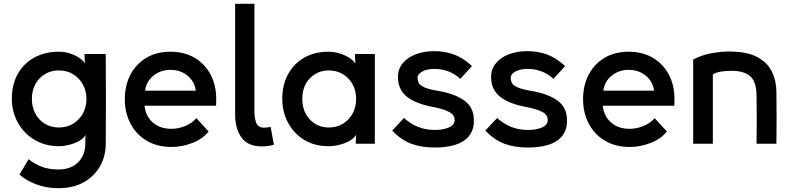

<svg xmlns="http://www.w3.org/2000/svg" viewBox="-20 -753 4138 1006"><path d="M42 -235Q42 -309 72.5 -364.5Q103 -420 159 -451Q215 -482 290 -482Q331 -482 369 -464.5Q407 -447 425 -422L423 -460V-470H534Q534 -396 534.5 -340.5Q535 -285 535 -235Q535 -185 534.5 -129.5Q534 -74 534 0Q534 66 503.5 119Q473 172 417.5 202.5Q362 233 286 233Q222 233 169 212.5Q116 192 82 162L130 81Q159 105 197 120Q235 135 286 135Q351 135 389 97.5Q427 60 427 0V-8L428 -46Q418 -27 394 -14Q370 -1 342 6Q314 13 290 13Q215 13 159 -21.5Q103 -56 72.5 -112.5Q42 -169 42 -235ZM288 -85Q331 -85 363.5 -105Q396 -125 414.5 -159Q433 -193 433 -235Q433 -276 414.5 -310Q396 -344 363.5 -364Q331 -384 288 -384Q247 -384 215 -364.5Q183 -345 165 -311.5Q147 -278 147 -235Q147 -192 165 -158Q183 -124 215 -104.5Q247 -85 288 -85Z M1009 -134 1073 -64Q1042 -25 988 -4Q934 17 878 17Q804 17 749 -15.5Q694 -48 664 -105Q634 -162 634 -233Q634 -306 663.5 -362Q693 -418 746.5 -450Q800 -482 873 -482Q946 -482 1000 -450Q1054 -418 1083.5 -362Q1113 -306 1113 -233Q1113 -224 1112.5 -216Q1112 -208 1112 -199H737Q744 -142 782 -110Q820 -78 878 -78Q915 -78 951 -93Q987 -108 1009 -134ZM740 -278H1006Q999 -327 962 -357Q925 -387 873 -387Q822 -387 784.5 -357Q747 -327 740 -278Z M1352 14Q1278 14 1245.5 -32Q1213 -78 1212 -148Q1212 -264 1212 -363.5Q1212 -463 1212 -553.5Q1212 -644 1212 -733H1313Q1313 -606 1313 -461Q1313 -316 1313 -169Q1313 -135 1322.5 -109.5Q1332 -84 1364 -84Q1371 -84 1378.5 -85Q1386 -86 1398 -88L1415 5Q1399 10 1383 12Q1367 14 1352 14Z M1700 -482Q1744 -482 1785.5 -463.5Q1827 -445 1842 -419L1840 -459V-470H1944V0H1844V-7L1846 -47Q1836 -29 1812.5 -15.5Q1789 -2 1759.5 5.5Q1730 13 1700 13Q1628 13 1573.5 -20.5Q1519 -54 1489 -110.5Q1459 -167 1459 -235Q1459 -310 1490 -365.5Q1521 -421 1575 -451.5Q1629 -482 1700 -482ZM1703 -85Q1744 -85 1776.5 -104.5Q1809 -124 1827.5 -158Q1846 -192 1846 -235Q1846 -278 1827.5 -311.5Q1809 -345 1776.5 -364.5Q1744 -384 1703 -384Q1644 -384 1604 -343Q1564 -302 1564 -235Q1564 -168 1604 -126.5Q1644 -85 1703 -85Z M2258 20Q2188 20 2134.5 0Q2081 -20 2035 -69L2097 -135Q2129 -105 2169.5 -88.5Q2210 -72 2259 -72Q2301 -72 2331.5 -85Q2362 -98 2362 -124Q2362 -151 2336 -165Q2310 -179 2270 -188L2232 -196Q2148 -214 2106.5 -251Q2065 -288 2065 -350Q2065 -391 2090 -421.5Q2115 -452 2158 -468.5Q2201 -485 2255 -485Q2309 -485 2357 -468Q2405 -451 2453 -407L2392 -340Q2360 -368 2326.5 -380Q2293 -392 2256 -392Q2218 -392 2193 -378.5Q2168 -365 2168 -345Q2168 -317 2188.5 -303.5Q2209 -290 2248 -282L2285 -275Q2367 -260 2415 -224.5Q2463 -189 2463 -122Q2463 -70 2436 -38.5Q2409 -7 2363 6.5Q2317 20 2258 20Z M2746 20Q2676 20 2622.5 0Q2569 -20 2523 -69L2585 -135Q2617 -105 2657.5 -88.5Q2698 -72 2747 -72Q2789 -72 2819.5 -85Q2850 -98 2850 -124Q2850 -151 2824 -165Q2798 -179 2758 -188L2720 -196Q2636 -214 2594.5 -251Q2553 -288 2553 -350Q2553 -391 2578 -421.5Q2603 -452 2646 -468.5Q2689 -485 2743 -485Q2797 -485 2845 -468Q2893 -451 2941 -407L2880 -340Q2848 -368 2814.5 -380Q2781 -392 2744 -392Q2706 -392 2681 -378.5Q2656 -365 2656 -345Q2656 -317 2676.5 -303.5Q2697 -290 2736 -282L2773 -275Q2855 -260 2903 -224.5Q2951 -189 2951 -122Q2951 -70 2924 -38.5Q2897 -7 2851 6.5Q2805 20 2746 20Z M3410 -134 3474 -64Q3443 -25 3389 -4Q3335 17 3279 17Q3205 17 3150 -15.5Q3095 -48 3065 -105Q3035 -162 3035 -233Q3035 -306 3064.5 -362Q3094 -418 3147.5 -450Q3201 -482 3274 -482Q3347 -482 3401 -450Q3455 -418 3484.5 -362Q3514 -306 3514 -233Q3514 -224 3513.5 -216Q3513 -208 3513 -199H3138Q3145 -142 3183 -110Q3221 -78 3279 -78Q3316 -78 3352 -93Q3388 -108 3410 -134ZM3141 -278H3407Q3400 -327 3363 -357Q3326 -387 3274 -387Q3223 -387 3185.5 -357Q3148 -327 3141 -278Z M3715 0H3612V-441Q3653 -463 3702.5 -473Q3752 -483 3800 -483Q3893 -483 3947 -454.5Q4001 -426 4024.5 -377.5Q4048 -329 4048 -271Q4049 -200 4049 -135.5Q4049 -71 4048 0H3944Q3946 -125 3944 -250Q3944 -323 3912 -352.5Q3880 -382 3813 -382Q3780 -382 3753.5 -377Q3727 -372 3715 -363Z"/></svg>

Font: Kreadon Light
Style: Bold
Weight: 600
Designer: Reiya WATANABE
Foundry: StudioGnu
Version: Version 1.003; ttfautohint (v1.8.4.7-5d5b);gftools[0.9.32]